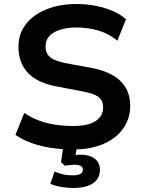

<svg xmlns="http://www.w3.org/2000/svg" viewBox="-20 -735 716 957"><path d="M345 10Q288 10 234.5 2Q181 -6 136 -22.5Q91 -39 57 -63L101 -172Q135 -149 173.5 -134.5Q212 -120 255.5 -113.5Q299 -107 345 -107Q419 -107 456.5 -131.5Q494 -156 494 -200Q494 -225 482 -240.5Q470 -256 444.5 -265.5Q419 -275 378 -282L263 -304Q163 -323 117.5 -373.5Q72 -424 72 -502Q72 -567 109 -614.5Q146 -662 211.5 -688.5Q277 -715 361 -715Q411 -715 457 -706Q503 -697 541.5 -680.5Q580 -664 608 -639L565 -532Q523 -567 471.5 -582.5Q420 -598 360 -598Q315 -598 280 -587Q245 -576 226 -555.5Q207 -535 207 -503Q207 -469 230.5 -449.5Q254 -430 314 -419L428 -398Q530 -380 579.5 -332Q629 -284 629 -208Q629 -144 594 -94.5Q559 -45 495.5 -17.5Q432 10 345 10ZM345 202Q315 202 283.5 196.5Q252 191 231 181L252 120Q270 128 292 133.5Q314 139 341 139Q366 139 379.5 132.5Q393 126 393 110Q393 97 381.5 91.5Q370 86 352 86Q343 86 329.5 87.5Q316 89 303 91L284 73L298 -20H366L353 61L322 44Q333 40 350 38Q367 36 383 36Q408 36 429.5 43.5Q451 51 464.5 68Q478 85 478 112Q478 143 461 163Q444 183 414 192.5Q384 202 345 202Z"/></svg>

Font: Nunito Sans 8pt
Style: Bold
Weight: 700
Version: Version 3.101;gftools[0.9.27]